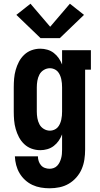

<svg xmlns="http://www.w3.org/2000/svg" viewBox="-20 -800 540 1033"><path d="M247 213Q223 213 199.5 209Q176 205 154.5 195Q133 185 115 168.5Q97 152 85 131.5Q73 111 67 88Q61 65 60 41H184Q184 54 188 66.5Q192 79 200.5 89Q209 99 221.5 103.5Q234 108 247 108Q258 108 269 104Q280 100 288 91.5Q296 83 301 72.5Q306 62 309 51Q312 40 313 28.5Q314 17 314 5V-77Q307 -59 296 -43Q285 -27 269.5 -15Q254 -3 235 2.5Q216 8 197 8Q173 8 150.5 0Q128 -8 110.5 -24.5Q93 -41 82 -62Q71 -83 64.5 -106Q58 -129 56 -152.5Q54 -176 54 -200V-330Q54 -354 56 -377.5Q58 -401 64.5 -424Q71 -447 82 -468Q93 -489 110.5 -505.5Q128 -522 150.5 -530Q173 -538 197 -538Q216 -538 235 -532.5Q254 -527 269.5 -515Q285 -503 296 -487Q307 -471 314 -453V-530H469V-425H438V5Q438 32 434 58.5Q430 85 419.5 109.5Q409 134 391 154.5Q373 175 350 188.5Q327 202 300.5 207.5Q274 213 247 213ZM249 -97Q260 -97 271 -101.5Q282 -106 289.5 -114Q297 -122 302 -133Q307 -144 309.5 -155Q312 -166 313 -177.5Q314 -189 314 -200V-330Q314 -341 313 -352.5Q312 -364 309.5 -375Q307 -386 302 -397Q297 -408 289.5 -416Q282 -424 271 -428.5Q260 -433 249 -433Q231 -433 215.5 -423.5Q200 -414 192 -398.5Q184 -383 181 -365.5Q178 -348 178 -330V-200Q178 -182 181 -164.5Q184 -147 192 -131.5Q200 -116 215.5 -106.5Q231 -97 249 -97ZM198 -595 68 -720 144 -780 250 -656 356 -780 432 -720 302 -595Z"/></svg>

Font: Iosevka Slab Extrabold
Style: Regular
Weight: 800
Monospace: yes
Designer: Belleve Invis
Foundry: Belleve Invis
Version: Version 11.1.1; ttfautohint (v1.8.3)